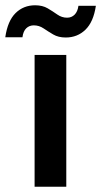

<svg xmlns="http://www.w3.org/2000/svg" viewBox="-65 -707 383 727"><path d="M66 0V-499H186V0ZM184 -565Q156 -565 136.5 -576.5Q117 -588 100 -599.5Q83 -611 63 -611Q46 -611 34.5 -600Q23 -589 20 -566H-45Q-36 -628 -6 -657.5Q24 -687 68 -687Q96 -687 115.5 -675.5Q135 -664 152 -652Q169 -640 189 -640Q206 -640 217.5 -651.5Q229 -663 232 -685H298Q289 -624 258.5 -594.5Q228 -565 184 -565Z"/></svg>

Font: DM Sans 20pt SemiBold
Style: Regular
Weight: 600
Version: Version 4.004;gftools[0.9.30]